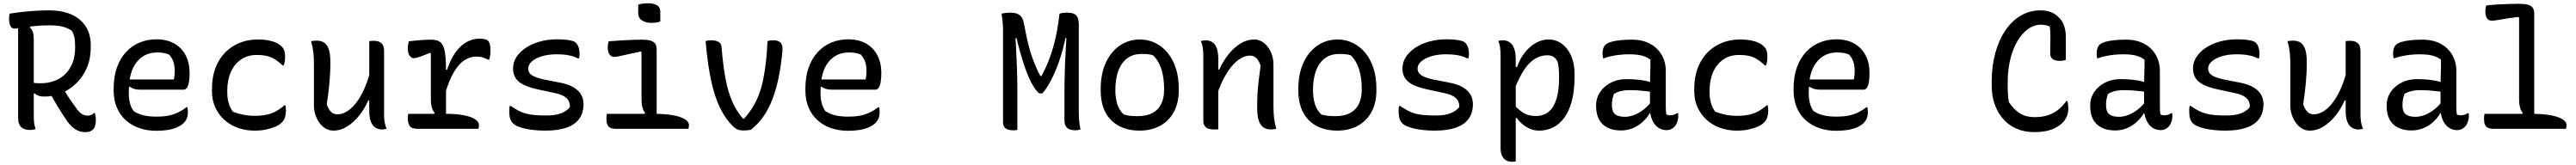

<svg xmlns="http://www.w3.org/2000/svg" viewBox="-20 -783 15640 1003"><path d="M350 -265Q372 -229 394 -195.5Q416 -162 442 -127Q459 -102 476 -91Q493 -80 513 -80Q525 -80 534 -84Q543 -88 550 -96H556Q559 -85 560.5 -75Q562 -65 562 -53Q562 -33 557.5 -18.5Q553 -4 545 4Q537 12 526 16Q515 20 498 20Q476 20 456.5 12.5Q437 5 418.5 -11.5Q400 -28 382 -55Q353 -98 328 -139.5Q303 -181 280 -224ZM38 -700Q106 -711 165.5 -715.5Q225 -720 279 -720Q343 -720 390.5 -704Q438 -688 469 -659.5Q500 -631 515.5 -593.5Q531 -556 531 -511V-493Q531 -426 507.5 -371.5Q484 -317 444 -277.5Q404 -238 354 -217Q304 -196 251 -196Q229 -196 215.5 -200.5Q202 -205 191 -215L165 -210V-285Q177 -280 190 -278.5Q203 -277 227 -277Q288 -277 335 -302.5Q382 -328 409 -376.5Q436 -425 436 -492V-506Q436 -536 431 -558Q426 -580 415 -597Q387 -615 356 -622Q325 -629 280 -629Q227 -629 184 -624Q141 -619 111.5 -614Q82 -609 68 -609Q52 -609 43.5 -624.5Q35 -640 35 -670Q35 -679 36 -686Q37 -693 38 -700ZM196 2Q187 4 179.5 5.5Q172 7 161 7Q126 7 108 -11Q90 -29 90 -66Q90 -138 90 -210.5Q90 -283 90 -355.5Q90 -428 90 -500.5Q90 -573 90 -645H174L161 -615Q174 -605 179.5 -588Q185 -571 185 -545Q185 -472 185 -395.5Q185 -319 185 -241.5Q185 -164 185 -87Q185 -56 187 -37.5Q189 -19 196 2Z M929 -544Q994 -544 1039 -518Q1084 -492 1107.5 -446Q1131 -400 1131 -342V-338Q1131 -306 1127 -283.5Q1123 -261 1115 -249.5Q1107 -238 1095 -238H828Q809 -238 793.5 -243Q778 -248 768 -256L750 -246V-300H1036Q1038 -312 1039.5 -324Q1041 -336 1041 -348Q1041 -383 1033 -407Q1025 -431 1007 -451Q991 -458 975 -461Q959 -464 933 -464Q856 -464 809 -404.5Q762 -345 762 -227V-216Q762 -183 769 -156Q776 -129 791 -108Q818 -90 851 -82Q884 -74 932 -74Q969 -74 999.5 -79.5Q1030 -85 1058 -98Q1086 -111 1112 -131H1118Q1119 -125 1120 -118.5Q1121 -112 1121 -103Q1121 -80 1114.5 -64Q1108 -48 1096 -36Q1080 -20 1055 -9Q1030 2 998 7Q966 12 929 12Q874 12 827 -4Q780 -20 745 -51Q710 -82 690 -128Q670 -174 670 -233V-244Q670 -317 690 -373Q710 -429 745.5 -467Q781 -505 828 -524.5Q875 -544 929 -544Z M1547 -543Q1581 -543 1608 -538Q1635 -533 1656 -523.5Q1677 -514 1690 -500Q1702 -489 1706.5 -474Q1711 -459 1711 -436Q1711 -420 1709 -408.5Q1707 -397 1702 -385H1696Q1661 -419 1627.5 -434Q1594 -449 1539 -449Q1484 -449 1443.5 -421.5Q1403 -394 1381.5 -345Q1360 -296 1360 -233V-220Q1360 -187 1368 -158Q1376 -129 1394 -104Q1425 -92 1457.5 -85.5Q1490 -79 1526 -79Q1566 -79 1598 -85.5Q1630 -92 1656.5 -107Q1683 -122 1707 -143H1713Q1714 -137 1715 -129.5Q1716 -122 1716 -111Q1716 -89 1710.5 -70.5Q1705 -52 1690 -38Q1677 -24 1653 -13.5Q1629 -3 1597.5 4Q1566 11 1526 11Q1470 11 1422.5 -6.5Q1375 -24 1340.5 -56Q1306 -88 1286.5 -131.5Q1267 -175 1267 -228V-241Q1267 -336 1303.5 -403.5Q1340 -471 1403 -507Q1466 -543 1547 -543Z M1902 -536Q1928 -536 1946.5 -525Q1965 -514 1975.5 -485.5Q1986 -457 1986 -403Q1986 -371 1984.5 -341.5Q1983 -312 1980.5 -282.5Q1978 -253 1974 -221Q1970 -189 1964 -149Q1974 -119 1989.5 -103.5Q2005 -88 2028 -88Q2057 -88 2086 -105.5Q2115 -123 2142 -157.5Q2169 -192 2191.5 -242.5Q2214 -293 2231 -359V-173H2216Q2193 -120 2159 -78.5Q2125 -37 2086 -13Q2047 11 2005 11Q1978 11 1956.5 -2Q1935 -15 1919.5 -36.5Q1904 -58 1895 -85.5Q1886 -113 1886 -141Q1886 -184 1886 -226Q1886 -268 1886 -310.5Q1886 -353 1886 -394Q1886 -435 1882.5 -465.5Q1879 -496 1869 -533Q1878 -534 1885.5 -535Q1893 -536 1902 -536ZM2247 -535Q2270 -535 2284.5 -528Q2299 -521 2305.5 -507Q2312 -493 2312 -472Q2312 -405 2312 -341.5Q2312 -278 2312 -216.5Q2312 -155 2312 -93Q2312 -72 2313.5 -56Q2315 -40 2318.5 -26.5Q2322 -13 2327 0Q2323 1 2318 2Q2313 3 2308.5 3.5Q2304 4 2299 4Q2278 4 2260 -7Q2242 -18 2232 -43Q2222 -68 2222 -111Q2222 -183 2222 -254.5Q2222 -326 2222 -396Q2222 -466 2222 -533Q2227 -534 2230.5 -534Q2234 -534 2238.5 -534.5Q2243 -535 2247 -535Z M2611 -82 2619 -96Q2612 -105 2606.5 -117Q2601 -129 2598.5 -144.5Q2596 -160 2596 -179Q2596 -225 2596 -271.5Q2596 -318 2596 -364.5Q2596 -411 2596 -458L2591 -462Q2553 -446 2528 -437.5Q2503 -429 2493 -429Q2478 -429 2467 -444.5Q2456 -460 2456 -489Q2456 -501 2458 -512.5Q2460 -524 2462 -532Q2473 -533 2485.5 -534.5Q2498 -536 2510 -537Q2522 -538 2533.5 -539Q2545 -540 2555.5 -540.5Q2566 -541 2577 -541.5Q2588 -542 2596 -542Q2618 -542 2634 -537Q2650 -532 2660.5 -519.5Q2671 -507 2677 -485.5Q2683 -464 2685.5 -431Q2688 -398 2688 -351Q2688 -316 2688 -281Q2688 -246 2688 -211Q2688 -176 2688 -141Q2688 -106 2688 -71ZM2681 -358H2694Q2726 -454 2777.5 -501Q2829 -548 2891 -548Q2911 -548 2923.5 -545Q2936 -542 2943 -535Q2951 -527 2954.5 -513Q2958 -499 2958 -476Q2958 -460 2956 -446Q2954 -432 2950 -420H2944Q2927 -429 2911 -434Q2895 -439 2872 -439Q2833 -439 2798.5 -416Q2764 -393 2734.5 -342.5Q2705 -292 2681 -208ZM2459 -91H2690Q2751 -91 2795.5 -82.5Q2840 -74 2864 -58.5Q2888 -43 2888 -23Q2888 -19 2887.5 -15Q2887 -11 2886.5 -7Q2886 -3 2884 0H2517Q2479 0 2467.5 -17.5Q2456 -35 2456 -66Q2456 -71 2456.5 -75Q2457 -79 2457.5 -83.5Q2458 -88 2459 -91Z M3300 -81Q3355 -81 3389.5 -95.5Q3424 -110 3440 -132Q3441 -153 3433 -169Q3425 -185 3405 -197.5Q3385 -210 3346 -218L3244 -240Q3190 -252 3157.5 -268.5Q3125 -285 3110 -309.5Q3095 -334 3095 -366Q3095 -405 3116.5 -437.5Q3138 -470 3175 -494Q3212 -518 3260 -531Q3308 -544 3361 -544Q3393 -544 3416 -541.5Q3439 -539 3455 -534.5Q3471 -530 3478 -521Q3485 -514 3489.5 -504.5Q3494 -495 3496.5 -482Q3499 -469 3499 -453Q3499 -447 3498 -440.5Q3497 -434 3495 -428H3489Q3474 -436 3455.5 -441.5Q3437 -447 3414 -450Q3391 -453 3359 -453Q3309 -453 3270 -441Q3231 -429 3209 -409.5Q3187 -390 3187 -366Q3187 -353 3194 -341Q3201 -329 3222.5 -318.5Q3244 -308 3286 -299L3379 -281Q3431 -271 3462.5 -252Q3494 -233 3508.5 -207.5Q3523 -182 3523 -151Q3523 -97 3497 -61Q3471 -25 3419.5 -7Q3368 11 3292 11Q3254 11 3222 7.5Q3190 4 3164.5 -2Q3139 -8 3121 -16Q3103 -24 3094 -34Q3082 -46 3077 -63.5Q3072 -81 3072 -107Q3072 -117 3072.5 -125Q3073 -133 3075 -139H3081Q3106 -122 3127.5 -110.5Q3149 -99 3173 -92.5Q3197 -86 3227.5 -83.5Q3258 -81 3300 -81Z M3889 -80 3897 -96Q3886 -110 3880.5 -130.5Q3875 -151 3875 -179Q3875 -208 3875 -236.5Q3875 -265 3875 -294Q3875 -323 3875 -351.5Q3875 -380 3875 -408.5Q3875 -437 3875 -465L3871 -470Q3827 -461 3794.5 -453.5Q3762 -446 3741 -441.5Q3720 -437 3709 -437Q3698 -437 3689 -443.5Q3680 -450 3675 -463Q3670 -476 3670 -495Q3670 -505 3671.5 -514.5Q3673 -524 3676 -532Q3711 -535 3747 -537Q3783 -539 3816 -540.5Q3849 -542 3875 -542Q3906 -542 3926.5 -537Q3947 -532 3957 -519Q3967 -506 3967 -482Q3967 -441 3967 -400Q3967 -359 3967 -318Q3967 -277 3967 -235.5Q3967 -194 3967 -153Q3967 -112 3967 -71ZM3665 -91H3952Q4019 -91 4066 -82.5Q4113 -74 4138 -58.5Q4163 -43 4163 -23Q4163 -19 4162.5 -15Q4162 -11 4161.5 -7Q4161 -3 4159 0H3724Q3698 0 3685 -6.5Q3672 -13 3667 -27Q3662 -41 3662 -62Q3662 -68 3662.5 -73Q3663 -78 3663.5 -82.5Q3664 -87 3665 -91ZM3855 -754Q3861 -757 3868 -758.5Q3875 -760 3882.5 -761Q3890 -762 3898.5 -762.5Q3907 -763 3914 -763Q3948 -763 3968.5 -751.5Q3989 -740 3989 -713V-653Q3983 -650 3976.5 -648.5Q3970 -647 3963.5 -646Q3957 -645 3949.5 -644.5Q3942 -644 3934 -644Q3899 -644 3877 -659.5Q3855 -675 3855 -701Z M4298 -538Q4317 -538 4330 -534Q4343 -530 4351.5 -521.5Q4360 -513 4361 -496Q4370 -386 4385 -305.5Q4400 -225 4425.5 -166.5Q4451 -108 4491 -62H4498Q4526 -93 4548 -128Q4570 -163 4586 -203.5Q4602 -244 4612.5 -293.5Q4623 -343 4630 -402Q4637 -461 4640 -533Q4648 -536 4657.5 -537Q4667 -538 4676 -538Q4697 -538 4709.5 -531Q4722 -524 4727 -511Q4732 -498 4731 -478Q4723 -388 4708 -314Q4693 -240 4670 -180Q4647 -120 4614.5 -74Q4582 -28 4539 6Q4529 8 4516.5 9Q4504 10 4491 10Q4477 10 4466 7Q4455 4 4444.5 -3.5Q4434 -11 4422 -24Q4394 -54 4372 -90.5Q4350 -127 4333 -171.5Q4316 -216 4303 -270Q4290 -324 4280.5 -389.5Q4271 -455 4264 -533Q4271 -536 4280.5 -537Q4290 -538 4298 -538Z M5129 -544Q5194 -544 5239 -518Q5284 -492 5307.5 -446Q5331 -400 5331 -342V-338Q5331 -306 5327 -283.5Q5323 -261 5315 -249.5Q5307 -238 5295 -238H5028Q5009 -238 4993.5 -243Q4978 -248 4968 -256L4950 -246V-300H5236Q5238 -312 5239.5 -324Q5241 -336 5241 -348Q5241 -383 5233 -407Q5225 -431 5207 -451Q5191 -458 5175 -461Q5159 -464 5133 -464Q5056 -464 5009 -404.5Q4962 -345 4962 -227V-216Q4962 -183 4969 -156Q4976 -129 4991 -108Q5018 -90 5051 -82Q5084 -74 5132 -74Q5169 -74 5199.5 -79.5Q5230 -85 5258 -98Q5286 -111 5312 -131H5318Q5319 -125 5320 -118.5Q5321 -112 5321 -103Q5321 -80 5314.5 -64Q5308 -48 5296 -36Q5280 -20 5255 -9Q5230 2 5198 7Q5166 12 5129 12Q5074 12 5027 -4Q4980 -20 4945 -51Q4910 -82 4890 -128Q4870 -174 4870 -233V-244Q4870 -317 4890 -373Q4910 -429 4945.5 -467Q4981 -505 5028 -524.5Q5075 -544 5129 -544Z M6157 6Q6152 8 6145 8.5Q6138 9 6130 9Q6114 9 6100 4.5Q6086 0 6078 -11Q6070 -22 6070 -40Q6070 -109 6070 -178.5Q6070 -248 6070 -318Q6070 -388 6070 -457.5Q6070 -527 6070 -597Q6070 -624 6067.5 -650Q6065 -676 6061 -700Q6071 -702 6080 -703.5Q6089 -705 6098 -705.5Q6107 -706 6115 -706Q6138 -706 6154.5 -700Q6171 -694 6181.5 -680Q6192 -666 6197 -640Q6203 -607 6210.5 -571Q6218 -535 6227.5 -498.5Q6237 -462 6250 -426.5Q6263 -391 6278.5 -357Q6294 -323 6315 -292L6278 -321H6323L6287 -293Q6306 -324 6322.5 -358Q6339 -392 6353 -430Q6367 -468 6378.5 -510Q6390 -552 6398.5 -599.5Q6407 -647 6413 -700Q6420 -702 6427 -703.5Q6434 -705 6441 -705.5Q6448 -706 6456 -706Q6484 -706 6500 -699.5Q6516 -693 6523 -676.5Q6530 -660 6530 -632Q6530 -593 6530 -552Q6530 -511 6530 -467.5Q6530 -424 6530 -378.5Q6530 -333 6530 -286.5Q6530 -240 6530 -193.5Q6530 -147 6530 -101Q6530 -83 6531 -65Q6532 -47 6534.5 -30Q6537 -13 6540 4Q6533 6 6525.5 7.5Q6518 9 6507 9Q6489 9 6474.5 3.5Q6460 -2 6451.5 -15.5Q6443 -29 6443 -51Q6443 -71 6443 -91.5Q6443 -112 6443 -132Q6443 -152 6443 -172Q6443 -200 6443 -228Q6443 -256 6443.5 -286Q6444 -316 6445 -349Q6446 -382 6447.5 -418.5Q6449 -455 6451.5 -496.5Q6454 -538 6457 -584L6474 -551H6434L6456 -589Q6447 -536 6434.5 -489Q6422 -442 6407 -400.5Q6392 -359 6376 -324.5Q6360 -290 6343 -262Q6326 -234 6308 -215Q6306 -215 6303.5 -215Q6301 -215 6299 -215Q6294 -215 6290.5 -216Q6287 -217 6283 -221Q6269 -235 6255 -257.5Q6241 -280 6227 -311.5Q6213 -343 6199.5 -383Q6186 -423 6172.5 -472Q6159 -521 6145 -579L6170 -551H6127L6144 -579Q6147 -533 6149 -493Q6151 -453 6152.5 -418Q6154 -383 6155 -351.5Q6156 -320 6156.5 -290.5Q6157 -261 6157 -233.5Q6157 -206 6157 -178Q6157 -132 6157 -86Q6157 -40 6157 6Z M6902 -543Q6950 -543 6993 -522.5Q7036 -502 7068.5 -463Q7101 -424 7119 -369Q7137 -314 7137 -243V-233Q7137 -158 7107.5 -103Q7078 -48 7024 -18.5Q6970 11 6898 11Q6846 11 6803 -4.5Q6760 -20 6728.5 -50.5Q6697 -81 6680 -126.5Q6663 -172 6663 -232V-242Q6663 -334 6694 -401.5Q6725 -469 6779 -506Q6833 -543 6902 -543ZM6911 -455Q6858 -455 6822.5 -427.5Q6787 -400 6769.5 -351Q6752 -302 6752 -237V-231Q6752 -191 6763 -152.5Q6774 -114 6803 -87Q6824 -81 6843.5 -79Q6863 -77 6887 -77Q6942 -77 6977.5 -96Q7013 -115 7030.5 -151Q7048 -187 7048 -237V-243Q7048 -309 7032 -361Q7016 -413 6981 -447Q6966 -452 6949 -453.5Q6932 -455 6911 -455Z M7729 0Q7720 2 7712.5 3Q7705 4 7696 4Q7671 4 7652.5 -7.5Q7634 -19 7623.5 -48Q7613 -77 7613 -129Q7613 -172 7615 -210.5Q7617 -249 7622 -290.5Q7627 -332 7634 -384Q7624 -414 7608.5 -429.5Q7593 -445 7570 -445Q7541 -445 7512 -427.5Q7483 -410 7456 -377Q7429 -344 7405.5 -297Q7382 -250 7363 -190L7361 -360H7383Q7407 -413 7440 -454Q7473 -495 7512.5 -519Q7552 -543 7594 -543Q7620 -543 7641.5 -530.5Q7663 -518 7679 -496Q7695 -474 7703.5 -447Q7712 -420 7712 -392Q7712 -350 7712 -308Q7712 -266 7712 -223.5Q7712 -181 7712 -139Q7712 -98 7715.5 -67.5Q7719 -37 7729 0ZM7377 3Q7373 3 7369 3.5Q7365 4 7361.5 4Q7358 4 7353 4Q7336 4 7323 1Q7310 -2 7302 -9Q7294 -16 7290 -25.5Q7286 -35 7286 -48Q7286 -99 7286 -149Q7286 -199 7286 -248Q7286 -297 7286 -345Q7286 -393 7286 -442Q7286 -472 7283 -493Q7280 -514 7271 -534Q7276 -535 7280.5 -535.5Q7285 -536 7290 -537Q7295 -538 7299 -538Q7323 -538 7340.5 -527Q7358 -516 7367.5 -490.5Q7377 -465 7377 -422Q7377 -350 7377 -277.5Q7377 -205 7377 -134.5Q7377 -64 7377 3Z M8102 -543Q8150 -543 8193 -522.5Q8236 -502 8268.5 -463Q8301 -424 8319 -369Q8337 -314 8337 -243V-233Q8337 -158 8307.5 -103Q8278 -48 8224 -18.5Q8170 11 8098 11Q8046 11 8003 -4.5Q7960 -20 7928.5 -50.5Q7897 -81 7880 -126.5Q7863 -172 7863 -232V-242Q7863 -334 7894 -401.5Q7925 -469 7979 -506Q8033 -543 8102 -543ZM8111 -455Q8058 -455 8022.5 -427.5Q7987 -400 7969.5 -351Q7952 -302 7952 -237V-231Q7952 -191 7963 -152.5Q7974 -114 8003 -87Q8024 -81 8043.5 -79Q8063 -77 8087 -77Q8142 -77 8177.5 -96Q8213 -115 8230.5 -151Q8248 -187 8248 -237V-243Q8248 -309 8232 -361Q8216 -413 8181 -447Q8166 -452 8149 -453.5Q8132 -455 8111 -455Z M8700 -81Q8755 -81 8789.5 -95.5Q8824 -110 8840 -132Q8841 -153 8833 -169Q8825 -185 8805 -197.5Q8785 -210 8746 -218L8644 -240Q8590 -252 8557.5 -268.5Q8525 -285 8510 -309.5Q8495 -334 8495 -366Q8495 -405 8516.5 -437.5Q8538 -470 8575 -494Q8612 -518 8660 -531Q8708 -544 8761 -544Q8793 -544 8816 -541.5Q8839 -539 8855 -534.5Q8871 -530 8878 -521Q8885 -514 8889.5 -504.5Q8894 -495 8896.5 -482Q8899 -469 8899 -453Q8899 -447 8898 -440.5Q8897 -434 8895 -428H8889Q8874 -436 8855.5 -441.5Q8837 -447 8814 -450Q8791 -453 8759 -453Q8709 -453 8670 -441Q8631 -429 8609 -409.5Q8587 -390 8587 -366Q8587 -353 8594 -341Q8601 -329 8622.5 -318.5Q8644 -308 8686 -299L8779 -281Q8831 -271 8862.5 -252Q8894 -233 8908.5 -207.5Q8923 -182 8923 -151Q8923 -97 8897 -61Q8871 -25 8819.5 -7Q8768 11 8692 11Q8654 11 8622 7.5Q8590 4 8564.5 -2Q8539 -8 8521 -16Q8503 -24 8494 -34Q8482 -46 8477 -63.5Q8472 -81 8472 -107Q8472 -117 8472.5 -125Q8473 -133 8475 -139H8481Q8506 -122 8527.5 -110.5Q8549 -99 8573 -92.5Q8597 -86 8627.5 -83.5Q8658 -81 8700 -81Z M9077 -534Q9082 -536 9086.5 -536.5Q9091 -537 9096 -537.5Q9101 -538 9105 -538Q9127 -538 9144.5 -527Q9162 -516 9172.5 -490.5Q9183 -465 9183 -422Q9183 -342 9183 -264.5Q9183 -187 9183 -111Q9183 -35 9183 42Q9183 119 9183 199Q9179 199 9175 199.5Q9171 200 9167.5 200Q9164 200 9160 200Q9136 200 9121 189.5Q9106 179 9098.5 161Q9091 143 9091 121Q9091 45 9091 -25Q9091 -95 9091 -162.5Q9091 -230 9091 -298.5Q9091 -367 9091 -442Q9091 -473 9088 -494Q9085 -515 9077 -534ZM9382 -543Q9428 -543 9463.5 -516.5Q9499 -490 9519.5 -443.5Q9540 -397 9540 -336V-317Q9540 -231 9523.5 -169Q9507 -107 9477.5 -67Q9448 -27 9409 -8Q9370 11 9325 11Q9295 11 9269 -0.5Q9243 -12 9223 -29Q9203 -46 9190 -65H9172V-146Q9203 -113 9232 -95.5Q9261 -78 9305 -78Q9353 -78 9384 -104.5Q9415 -131 9430.5 -182Q9446 -233 9446 -308V-318Q9446 -346 9444 -368.5Q9442 -391 9436 -410Q9425 -430 9410.5 -438.5Q9396 -447 9374 -447Q9337 -447 9302 -427Q9267 -407 9235.5 -361Q9204 -315 9174 -236V-376H9191Q9209 -427 9239 -464.5Q9269 -502 9306 -522.5Q9343 -543 9382 -543Z M10094 -353Q10094 -326 10094 -299.5Q10094 -273 10094 -246Q10094 -219 10094 -192.5Q10094 -166 10094 -139Q10094 -124 10094.5 -112.5Q10095 -101 10097 -88Q10102 -85 10108 -83.5Q10114 -82 10120 -82Q10132 -82 10143 -85.5Q10154 -89 10163 -95H10169Q10169 -91 10169.5 -88Q10170 -85 10170 -80Q10170 -60 10163.5 -41.5Q10157 -23 10146 -12Q10136 -2 10124.5 3Q10113 8 10100 8Q10076 8 10057 -2Q10038 -12 10025 -30Q10012 -48 10005 -72Q9998 -96 9998 -122Q9998 -153 9998 -186Q9998 -219 9998 -243Q9998 -282 9999 -312Q10000 -342 10000.5 -368Q10001 -394 10001 -420Q9986 -432 9966.5 -439.5Q9947 -447 9923.5 -450Q9900 -453 9870 -453Q9841 -453 9814.5 -450Q9788 -447 9764.5 -442Q9741 -437 9719 -429H9713Q9712 -435 9711 -443Q9710 -451 9710 -458Q9710 -474 9714 -487.5Q9718 -501 9728 -511Q9738 -521 9760.5 -528Q9783 -535 9816 -538.5Q9849 -542 9889 -542Q9939 -542 9977 -527Q10015 -512 10041 -486Q10067 -460 10080.5 -426Q10094 -392 10094 -353ZM9767 -142Q9767 -106 9785.5 -89.5Q9804 -73 9845 -73Q9872 -73 9900.5 -83.5Q9929 -94 9958 -116Q9987 -138 10014 -174L10018 -95H9997Q9982 -69 9956.5 -44.5Q9931 -20 9896.5 -5Q9862 10 9822 10Q9775 10 9740.5 -7Q9706 -24 9688.5 -57Q9671 -90 9671 -138V-144Q9671 -176 9684.5 -204.5Q9698 -233 9723 -255Q9748 -277 9781.5 -289.5Q9815 -302 9856 -302Q9896 -302 9931.5 -298Q9967 -294 9992.5 -286.5Q10018 -279 10028 -272Q10034 -267 10037 -259.5Q10040 -252 10041.5 -242Q10043 -232 10043 -217Q10015 -224 9987 -227.5Q9959 -231 9931.5 -233Q9904 -235 9877 -235Q9844 -235 9820 -229Q9796 -223 9779 -212Q9774 -198 9770.5 -182Q9767 -166 9767 -145Z M10547 -543Q10581 -543 10608 -538Q10635 -533 10656 -523.5Q10677 -514 10690 -500Q10702 -489 10706.5 -474Q10711 -459 10711 -436Q10711 -420 10709 -408.5Q10707 -397 10702 -385H10696Q10661 -419 10627.5 -434Q10594 -449 10539 -449Q10484 -449 10443.5 -421.5Q10403 -394 10381.5 -345Q10360 -296 10360 -233V-220Q10360 -187 10368 -158Q10376 -129 10394 -104Q10425 -92 10457.5 -85.5Q10490 -79 10526 -79Q10566 -79 10598 -85.5Q10630 -92 10656.5 -107Q10683 -122 10707 -143H10713Q10714 -137 10715 -129.5Q10716 -122 10716 -111Q10716 -89 10710.5 -70.5Q10705 -52 10690 -38Q10677 -24 10653 -13.5Q10629 -3 10597.5 4Q10566 11 10526 11Q10470 11 10422.5 -6.5Q10375 -24 10340.5 -56Q10306 -88 10286.5 -131.5Q10267 -175 10267 -228V-241Q10267 -336 10303.5 -403.5Q10340 -471 10403 -507Q10466 -543 10547 -543Z M11129 -544Q11194 -544 11239 -518Q11284 -492 11307.5 -446Q11331 -400 11331 -342V-338Q11331 -306 11327 -283.5Q11323 -261 11315 -249.5Q11307 -238 11295 -238H11028Q11009 -238 10993.5 -243Q10978 -248 10968 -256L10950 -246V-300H11236Q11238 -312 11239.5 -324Q11241 -336 11241 -348Q11241 -383 11233 -407Q11225 -431 11207 -451Q11191 -458 11175 -461Q11159 -464 11133 -464Q11056 -464 11009 -404.5Q10962 -345 10962 -227V-216Q10962 -183 10969 -156Q10976 -129 10991 -108Q11018 -90 11051 -82Q11084 -74 11132 -74Q11169 -74 11199.5 -79.5Q11230 -85 11258 -98Q11286 -111 11312 -131H11318Q11319 -125 11320 -118.5Q11321 -112 11321 -103Q11321 -80 11314.5 -64Q11308 -48 11296 -36Q11280 -20 11255 -9Q11230 2 11198 7Q11166 12 11129 12Q11074 12 11027 -4Q10980 -20 10945 -51Q10910 -82 10890 -128Q10870 -174 10870 -233V-244Q10870 -317 10890 -373Q10910 -429 10945.5 -467Q10981 -505 11028 -524.5Q11075 -544 11129 -544Z M12331 20Q12270 20 12222 -1.5Q12174 -23 12141 -61.5Q12108 -100 12090.5 -150.5Q12073 -201 12073 -260V-286Q12073 -381 12094.5 -460Q12116 -539 12155.5 -597.5Q12195 -656 12249.5 -688Q12304 -720 12370 -720Q12395 -720 12415 -715Q12435 -710 12451 -700.5Q12467 -691 12480 -677Q12496 -662 12505 -644Q12514 -626 12518.5 -605Q12523 -584 12523 -560Q12523 -524 12523 -488.5Q12523 -453 12523 -419Q12517 -417 12508 -415Q12499 -413 12488 -413Q12458 -413 12443 -424Q12428 -435 12428 -458Q12428 -503 12429 -534Q12430 -565 12428.5 -592.5Q12427 -620 12420 -651L12446 -609Q12425 -624 12407 -628.5Q12389 -633 12373 -633Q12317 -633 12270.5 -587Q12224 -541 12197 -461.5Q12170 -382 12170 -280V-259Q12170 -230 12171.5 -208Q12173 -186 12177 -163Q12202 -123 12239.5 -97Q12277 -71 12336 -71Q12399 -71 12446 -96Q12493 -121 12526 -169H12532Q12534 -164 12535 -158.5Q12536 -153 12536.5 -147.5Q12537 -142 12537.5 -136.5Q12538 -131 12538 -126Q12538 -95 12528.5 -74Q12519 -53 12504 -38Q12485 -19 12460 -6Q12435 7 12403 13.5Q12371 20 12331 20Z M13094 -353Q13094 -326 13094 -299.5Q13094 -273 13094 -246Q13094 -219 13094 -192.5Q13094 -166 13094 -139Q13094 -124 13094.5 -112.5Q13095 -101 13097 -88Q13102 -85 13108 -83.5Q13114 -82 13120 -82Q13132 -82 13143 -85.5Q13154 -89 13163 -95H13169Q13169 -91 13169.5 -88Q13170 -85 13170 -80Q13170 -60 13163.5 -41.5Q13157 -23 13146 -12Q13136 -2 13124.5 3Q13113 8 13100 8Q13076 8 13057 -2Q13038 -12 13025 -30Q13012 -48 13005 -72Q12998 -96 12998 -122Q12998 -153 12998 -186Q12998 -219 12998 -243Q12998 -282 12999 -312Q13000 -342 13000.5 -368Q13001 -394 13001 -420Q12986 -432 12966.5 -439.5Q12947 -447 12923.5 -450Q12900 -453 12870 -453Q12841 -453 12814.5 -450Q12788 -447 12764.5 -442Q12741 -437 12719 -429H12713Q12712 -435 12711 -443Q12710 -451 12710 -458Q12710 -474 12714 -487.5Q12718 -501 12728 -511Q12738 -521 12760.5 -528Q12783 -535 12816 -538.5Q12849 -542 12889 -542Q12939 -542 12977 -527Q13015 -512 13041 -486Q13067 -460 13080.5 -426Q13094 -392 13094 -353ZM12767 -142Q12767 -106 12785.5 -89.5Q12804 -73 12845 -73Q12872 -73 12900.5 -83.5Q12929 -94 12958 -116Q12987 -138 13014 -174L13018 -95H12997Q12982 -69 12956.5 -44.5Q12931 -20 12896.5 -5Q12862 10 12822 10Q12775 10 12740.5 -7Q12706 -24 12688.5 -57Q12671 -90 12671 -138V-144Q12671 -176 12684.5 -204.5Q12698 -233 12723 -255Q12748 -277 12781.5 -289.5Q12815 -302 12856 -302Q12896 -302 12931.5 -298Q12967 -294 12992.5 -286.5Q13018 -279 13028 -272Q13034 -267 13037 -259.5Q13040 -252 13041.5 -242Q13043 -232 13043 -217Q13015 -224 12987 -227.5Q12959 -231 12931.5 -233Q12904 -235 12877 -235Q12844 -235 12820 -229Q12796 -223 12779 -212Q12774 -198 12770.5 -182Q12767 -166 12767 -145Z M13500 -81Q13555 -81 13589.5 -95.5Q13624 -110 13640 -132Q13641 -153 13633 -169Q13625 -185 13605 -197.5Q13585 -210 13546 -218L13444 -240Q13390 -252 13357.5 -268.5Q13325 -285 13310 -309.5Q13295 -334 13295 -366Q13295 -405 13316.5 -437.5Q13338 -470 13375 -494Q13412 -518 13460 -531Q13508 -544 13561 -544Q13593 -544 13616 -541.5Q13639 -539 13655 -534.5Q13671 -530 13678 -521Q13685 -514 13689.5 -504.5Q13694 -495 13696.5 -482Q13699 -469 13699 -453Q13699 -447 13698 -440.5Q13697 -434 13695 -428H13689Q13674 -436 13655.5 -441.5Q13637 -447 13614 -450Q13591 -453 13559 -453Q13509 -453 13470 -441Q13431 -429 13409 -409.5Q13387 -390 13387 -366Q13387 -353 13394 -341Q13401 -329 13422.5 -318.5Q13444 -308 13486 -299L13579 -281Q13631 -271 13662.5 -252Q13694 -233 13708.5 -207.5Q13723 -182 13723 -151Q13723 -97 13697 -61Q13671 -25 13619.5 -7Q13568 11 13492 11Q13454 11 13422 7.5Q13390 4 13364.5 -2Q13339 -8 13321 -16Q13303 -24 13294 -34Q13282 -46 13277 -63.5Q13272 -81 13272 -107Q13272 -117 13272.5 -125Q13273 -133 13275 -139H13281Q13306 -122 13327.5 -110.5Q13349 -99 13373 -92.5Q13397 -86 13427.5 -83.5Q13458 -81 13500 -81Z M13902 -536Q13928 -536 13946.5 -525Q13965 -514 13975.5 -485.5Q13986 -457 13986 -403Q13986 -371 13984.5 -341.5Q13983 -312 13980.5 -282.5Q13978 -253 13974 -221Q13970 -189 13964 -149Q13974 -119 13989.5 -103.5Q14005 -88 14028 -88Q14057 -88 14086 -105.5Q14115 -123 14142 -157.5Q14169 -192 14191.5 -242.5Q14214 -293 14231 -359V-173H14216Q14193 -120 14159 -78.5Q14125 -37 14086 -13Q14047 11 14005 11Q13978 11 13956.5 -2Q13935 -15 13919.5 -36.5Q13904 -58 13895 -85.5Q13886 -113 13886 -141Q13886 -184 13886 -226Q13886 -268 13886 -310.5Q13886 -353 13886 -394Q13886 -435 13882.5 -465.5Q13879 -496 13869 -533Q13878 -534 13885.5 -535Q13893 -536 13902 -536ZM14247 -535Q14270 -535 14284.5 -528Q14299 -521 14305.5 -507Q14312 -493 14312 -472Q14312 -405 14312 -341.5Q14312 -278 14312 -216.5Q14312 -155 14312 -93Q14312 -72 14313.5 -56Q14315 -40 14318.5 -26.5Q14322 -13 14327 0Q14323 1 14318 2Q14313 3 14308.5 3.5Q14304 4 14299 4Q14278 4 14260 -7Q14242 -18 14232 -43Q14222 -68 14222 -111Q14222 -183 14222 -254.5Q14222 -326 14222 -396Q14222 -466 14222 -533Q14227 -534 14230.5 -534Q14234 -534 14238.5 -534.5Q14243 -535 14247 -535Z M14894 -353Q14894 -326 14894 -299.5Q14894 -273 14894 -246Q14894 -219 14894 -192.5Q14894 -166 14894 -139Q14894 -124 14894.5 -112.5Q14895 -101 14897 -88Q14902 -85 14908 -83.5Q14914 -82 14920 -82Q14932 -82 14943 -85.5Q14954 -89 14963 -95H14969Q14969 -91 14969.5 -88Q14970 -85 14970 -80Q14970 -60 14963.5 -41.5Q14957 -23 14946 -12Q14936 -2 14924.5 3Q14913 8 14900 8Q14876 8 14857 -2Q14838 -12 14825 -30Q14812 -48 14805 -72Q14798 -96 14798 -122Q14798 -153 14798 -186Q14798 -219 14798 -243Q14798 -282 14799 -312Q14800 -342 14800.5 -368Q14801 -394 14801 -420Q14786 -432 14766.5 -439.5Q14747 -447 14723.5 -450Q14700 -453 14670 -453Q14641 -453 14614.5 -450Q14588 -447 14564.5 -442Q14541 -437 14519 -429H14513Q14512 -435 14511 -443Q14510 -451 14510 -458Q14510 -474 14514 -487.5Q14518 -501 14528 -511Q14538 -521 14560.5 -528Q14583 -535 14616 -538.5Q14649 -542 14689 -542Q14739 -542 14777 -527Q14815 -512 14841 -486Q14867 -460 14880.5 -426Q14894 -392 14894 -353ZM14567 -142Q14567 -106 14585.5 -89.5Q14604 -73 14645 -73Q14672 -73 14700.5 -83.5Q14729 -94 14758 -116Q14787 -138 14814 -174L14818 -95H14797Q14782 -69 14756.5 -44.5Q14731 -20 14696.5 -5Q14662 10 14622 10Q14575 10 14540.5 -7Q14506 -24 14488.5 -57Q14471 -90 14471 -138V-144Q14471 -176 14484.5 -204.5Q14498 -233 14523 -255Q14548 -277 14581.5 -289.5Q14615 -302 14656 -302Q14696 -302 14731.5 -298Q14767 -294 14792.5 -286.5Q14818 -279 14828 -272Q14834 -267 14837 -259.5Q14840 -252 14841.5 -242Q14843 -232 14843 -217Q14815 -224 14787 -227.5Q14759 -231 14731.5 -233Q14704 -235 14677 -235Q14644 -235 14620 -229Q14596 -223 14579 -212Q14574 -198 14570.5 -182Q14567 -166 14567 -145Z M15065 -91H15352Q15419 -91 15466 -82.5Q15513 -74 15538 -58.5Q15563 -43 15563 -23Q15563 -19 15562.5 -15Q15562 -11 15561.5 -7Q15561 -3 15559 0H15124Q15098 0 15085 -6.5Q15072 -13 15067 -27Q15062 -41 15062 -62Q15062 -68 15062.5 -73Q15063 -78 15063.5 -82.5Q15064 -87 15065 -91ZM15076 -750Q15112 -754 15147 -756Q15182 -758 15215.5 -759Q15249 -760 15275 -760Q15306 -760 15326.5 -755Q15347 -750 15357 -737Q15367 -724 15367 -700Q15367 -622 15367 -543Q15367 -464 15367 -385Q15367 -306 15367 -227.5Q15367 -149 15367 -71H15285L15297 -96Q15286 -110 15280.5 -130.5Q15275 -151 15275 -179Q15275 -241 15275 -303Q15275 -365 15275 -427Q15275 -489 15275 -551.5Q15275 -614 15275 -675L15271 -680Q15204 -672 15164.5 -664.5Q15125 -657 15109 -657Q15098 -657 15089 -663Q15080 -669 15075 -681.5Q15070 -694 15070 -713Q15070 -723 15071.5 -733Q15073 -743 15076 -750Z"/></svg>

Font: Recursive Monospace Casual
Style: Regular
Weight: 400
Version: Version 1.047